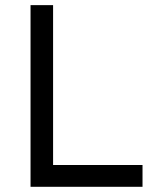

<svg xmlns="http://www.w3.org/2000/svg" viewBox="-20 -720 599 740"><path d="M97.7 0Q97.7 -174.8 97.7 -700.2Q120.1 -700.2 184.6 -700.2Q184.6 -545.9 184.6 -84Q271.5 -84 529.3 -84Q529.3 -63.5 529.3 0Q420.9 0 97.7 0Z"/></svg>

Font: Overpass
Style: Regular
Weight: 400
Designer: Delve Withrington, Thomas Jockin
Version: Version 3.000;DELV;Overpass; ttfautohint (v1.5)